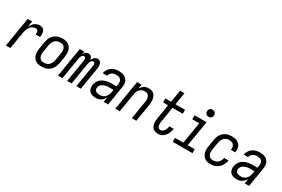

<svg xmlns="http://www.w3.org/2000/svg" viewBox="88 -1838 4323 2948"><g transform="rotate(30 2250.0 -363.5)"><path d="M68 0 154 -520H233L216 -420Q227 -441 242 -461.5Q257 -482 276.5 -497.5Q296 -513 319 -520.5Q342 -528 365 -528Q383 -528 400.5 -523.5Q418 -519 430.5 -507.5Q443 -496 450.5 -480.5Q458 -465 460 -447.5Q462 -430 461 -411.5Q460 -393 457 -375H378Q380 -389 381 -403Q382 -417 377.5 -429.5Q373 -442 362.5 -450Q352 -458 338 -458Q319 -458 300 -452Q281 -446 264.5 -433.5Q248 -421 236.5 -404Q225 -387 216.5 -369Q208 -351 203.5 -332.5Q199 -314 196 -295L147 0Z M703 8Q674 8 646.5 2Q619 -4 596.5 -19Q574 -34 559 -56.5Q544 -79 537.5 -106Q531 -133 531 -161.5Q531 -190 536 -219L556 -339Q560 -364 568 -389Q576 -414 591 -436.5Q606 -459 626 -477.5Q646 -496 670 -507.5Q694 -519 719.5 -523.5Q745 -528 770 -528Q799 -528 826.5 -522Q854 -516 876.5 -501Q899 -486 914.5 -463.5Q930 -441 936.5 -414Q943 -387 942.5 -358.5Q942 -330 938 -301L918 -181Q914 -156 905.5 -131Q897 -106 882.5 -83.5Q868 -61 848 -42.5Q828 -24 804 -12.5Q780 -1 754 3.5Q728 8 703 8ZM704 -62Q720 -62 737 -65.5Q754 -69 769.5 -77.5Q785 -86 797.5 -99Q810 -112 819 -127.5Q828 -143 833 -159.5Q838 -176 840 -192L860 -312Q863 -330 864 -347.5Q865 -365 862.5 -381.5Q860 -398 852.5 -413Q845 -428 832.5 -438.5Q820 -449 804 -453.5Q788 -458 770 -458Q754 -458 736.5 -454.5Q719 -451 704 -442.5Q689 -434 676 -421Q663 -408 654 -392.5Q645 -377 640.5 -360.5Q636 -344 633 -328L613 -208Q610 -190 609 -172.5Q608 -155 611 -138.5Q614 -122 621.5 -107Q629 -92 641 -81.5Q653 -71 669.5 -66.5Q686 -62 704 -62Z M992 0 1078 -520H1157L1150 -476Q1156 -487 1165 -497Q1174 -507 1184 -514Q1194 -521 1206.5 -524.5Q1219 -528 1231 -528Q1246 -528 1259 -522.5Q1272 -517 1281 -506.5Q1290 -496 1294.5 -482Q1299 -468 1301 -454Q1306 -468 1315.5 -481.5Q1325 -495 1336.5 -506Q1348 -517 1363 -522.5Q1378 -528 1393 -528Q1409 -528 1422.5 -522Q1436 -516 1444.5 -504.5Q1453 -493 1458 -478.5Q1463 -464 1464 -449Q1465 -434 1463.5 -418.5Q1462 -403 1460 -387L1396 0H1317L1383 -400Q1385 -410 1385 -420Q1385 -430 1381.5 -438.5Q1378 -447 1370 -452.5Q1362 -458 1352 -458Q1339 -458 1327.5 -448Q1316 -438 1310 -425.5Q1304 -413 1300.5 -400Q1297 -387 1295 -374L1233 0H1155L1221 -400Q1223 -410 1222.5 -420Q1222 -430 1218.5 -438.5Q1215 -447 1207.5 -452.5Q1200 -458 1190 -458Q1177 -458 1165.5 -448Q1154 -438 1147.5 -425.5Q1141 -413 1138 -400Q1135 -387 1133 -374L1071 0Z M1667 8Q1639 8 1612 2.5Q1585 -3 1564 -18.5Q1543 -34 1531.5 -58Q1520 -82 1521 -110Q1520 -113 1520.5 -114Q1521 -115 1520.5 -116.5Q1520 -118 1520.5 -119.5Q1521 -121 1521 -122.5Q1521 -124 1521 -125.5Q1521 -127 1521 -129Q1521 -131 1521.5 -132.5Q1522 -134 1522 -135.5Q1522 -137 1522.5 -138.5Q1523 -140 1523 -142Q1527 -167 1538.5 -192Q1550 -217 1568.5 -237Q1587 -257 1611.5 -270.5Q1636 -284 1661 -292Q1686 -300 1711.5 -303Q1737 -306 1763 -306H1851L1858 -347Q1859 -353 1860 -360Q1861 -367 1861 -373Q1862 -392 1854.5 -409Q1847 -426 1834 -437.5Q1821 -449 1803 -453.5Q1785 -458 1766 -458Q1747 -458 1727 -454Q1707 -450 1690 -439.5Q1673 -429 1661 -411.5Q1649 -394 1646 -375H1568Q1571 -397 1581 -418.5Q1591 -440 1606 -458.5Q1621 -477 1640.5 -491Q1660 -505 1682 -513.5Q1704 -522 1726.5 -525Q1749 -528 1771 -528Q1797 -528 1822.5 -523.5Q1848 -519 1869.5 -507.5Q1891 -496 1907 -477.5Q1923 -459 1931 -436Q1939 -413 1939 -387Q1939 -361 1935 -335L1880 0H1801L1815 -88Q1805 -67 1789.5 -49Q1774 -31 1754 -17.5Q1734 -4 1711.5 2Q1689 8 1667 8ZM1699 -62Q1715 -62 1732.5 -66Q1750 -70 1765.5 -80Q1781 -90 1793 -104Q1805 -118 1813 -133.5Q1821 -149 1826 -166Q1831 -183 1834 -200L1840 -236H1763Q1747 -236 1730 -234.5Q1713 -233 1697 -228.5Q1681 -224 1664.5 -217Q1648 -210 1635 -198.5Q1622 -187 1613.5 -171.5Q1605 -156 1602 -139Q1600 -127 1602 -114.5Q1604 -102 1610.5 -92.5Q1617 -83 1627 -77Q1637 -71 1649 -67.5Q1661 -64 1673.5 -63Q1686 -62 1699 -62Z M2008 0 2094 -520H2173L2160 -442Q2170 -461 2185 -477.5Q2200 -494 2218.5 -506Q2237 -518 2258.5 -523Q2280 -528 2300 -528Q2327 -528 2351 -520Q2375 -512 2393 -495Q2411 -478 2420.5 -454.5Q2430 -431 2433.5 -405.5Q2437 -380 2435.5 -353.5Q2434 -327 2430 -301L2380 0H2301L2352 -312Q2355 -329 2356.5 -346Q2358 -363 2355.5 -379.5Q2353 -396 2346.5 -411Q2340 -426 2329 -437Q2318 -448 2302.5 -453Q2287 -458 2270 -458Q2247 -458 2223.5 -449.5Q2200 -441 2182.5 -423Q2165 -405 2155.5 -382.5Q2146 -360 2143 -337L2087 0Z M2766 8Q2742 8 2720 1.5Q2698 -5 2680.5 -19.5Q2663 -34 2653 -54.5Q2643 -75 2639 -97.5Q2635 -120 2636.5 -144Q2638 -168 2642 -193L2684 -450H2594V-520H2696L2731 -735H2809L2774 -520H2944V-450H2762L2718 -181Q2716 -168 2714.5 -155Q2713 -142 2714.5 -129Q2716 -116 2719 -104Q2722 -92 2729.5 -82Q2737 -72 2748.5 -67Q2760 -62 2773 -62Q2785 -62 2797.5 -67.5Q2810 -73 2819.5 -82.5Q2829 -92 2836 -103.5Q2843 -115 2848 -127Q2853 -139 2856.5 -151.5Q2860 -164 2862 -176L2863 -180H2940L2939 -174Q2935 -152 2928.5 -130.5Q2922 -109 2911.5 -88.5Q2901 -68 2886 -49.5Q2871 -31 2851.5 -17.5Q2832 -4 2810 2Q2788 8 2766 8Z M3376 0H3026L3025 -70H3173L3236 -450H3112V-520H3326L3251 -70H3375ZM3309 -608Q3295 -608 3281 -613Q3267 -618 3259 -629Q3251 -640 3248.5 -655Q3246 -670 3248 -685Q3250 -695 3255.5 -705Q3261 -715 3269.5 -721.5Q3278 -728 3288.5 -730.5Q3299 -733 3310 -733Q3324 -733 3338 -727.5Q3352 -722 3360.5 -711Q3369 -700 3371.5 -685Q3374 -670 3371 -655Q3369 -645 3363.5 -635Q3358 -625 3349.5 -618.5Q3341 -612 3330.5 -610Q3320 -608 3309 -608Z M3698 8Q3669 8 3641.5 2Q3614 -4 3593 -19.5Q3572 -35 3557.5 -58Q3543 -81 3536.5 -107.5Q3530 -134 3530.5 -162.5Q3531 -191 3536 -219L3556 -339Q3560 -364 3568 -389Q3576 -414 3591 -436.5Q3606 -459 3626 -477.5Q3646 -496 3670 -507.5Q3694 -519 3719.5 -523.5Q3745 -528 3770 -528Q3795 -528 3819.5 -524Q3844 -520 3865 -510Q3886 -500 3903 -483.5Q3920 -467 3929.5 -445.5Q3939 -424 3941.5 -399Q3944 -374 3939 -349L3938 -340H3860L3861 -346Q3865 -369 3861 -391Q3857 -413 3843 -428.5Q3829 -444 3808 -451Q3787 -458 3764 -458Q3740 -458 3715 -448.5Q3690 -439 3672.5 -419.5Q3655 -400 3646 -376Q3637 -352 3633 -328L3613 -208Q3610 -190 3609 -172.5Q3608 -155 3611 -138.5Q3614 -122 3621.5 -107Q3629 -92 3641 -81.5Q3653 -71 3669.5 -66.5Q3686 -62 3704 -62Q3727 -62 3750.5 -70Q3774 -78 3791.5 -95Q3809 -112 3819.5 -134Q3830 -156 3833 -179L3834 -180H3912L3911 -179Q3907 -154 3898 -130Q3889 -106 3874.5 -84Q3860 -62 3840 -43.5Q3820 -25 3796.5 -13Q3773 -1 3747.5 3.5Q3722 8 3698 8Z M4167 8Q4139 8 4112 2.5Q4085 -3 4064 -18.5Q4043 -34 4031.5 -58Q4020 -82 4021 -110Q4020 -113 4020.5 -114Q4021 -115 4020.5 -116.5Q4020 -118 4020.5 -119.5Q4021 -121 4021 -122.5Q4021 -124 4021 -125.5Q4021 -127 4021 -129Q4021 -131 4021.5 -132.5Q4022 -134 4022 -135.5Q4022 -137 4022.5 -138.5Q4023 -140 4023 -142Q4027 -167 4038.5 -192Q4050 -217 4068.5 -237Q4087 -257 4111.5 -270.5Q4136 -284 4161 -292Q4186 -300 4211.5 -303Q4237 -306 4263 -306H4351L4358 -347Q4359 -353 4360 -360Q4361 -367 4361 -373Q4362 -392 4354.5 -409Q4347 -426 4334 -437.5Q4321 -449 4303 -453.5Q4285 -458 4266 -458Q4247 -458 4227 -454Q4207 -450 4190 -439.5Q4173 -429 4161 -411.5Q4149 -394 4146 -375H4068Q4071 -397 4081 -418.5Q4091 -440 4106 -458.5Q4121 -477 4140.5 -491Q4160 -505 4182 -513.5Q4204 -522 4226.5 -525Q4249 -528 4271 -528Q4297 -528 4322.5 -523.5Q4348 -519 4369.5 -507.5Q4391 -496 4407 -477.5Q4423 -459 4431 -436Q4439 -413 4439 -387Q4439 -361 4435 -335L4380 0H4301L4315 -88Q4305 -67 4289.5 -49Q4274 -31 4254 -17.5Q4234 -4 4211.5 2Q4189 8 4167 8ZM4199 -62Q4215 -62 4232.5 -66Q4250 -70 4265.5 -80Q4281 -90 4293 -104Q4305 -118 4313 -133.5Q4321 -149 4326 -166Q4331 -183 4334 -200L4340 -236H4263Q4247 -236 4230 -234.5Q4213 -233 4197 -228.5Q4181 -224 4164.5 -217Q4148 -210 4135 -198.5Q4122 -187 4113.5 -171.5Q4105 -156 4102 -139Q4100 -127 4102 -114.5Q4104 -102 4110.5 -92.5Q4117 -83 4127 -77Q4137 -71 4149 -67.5Q4161 -64 4173.5 -63Q4186 -62 4199 -62Z"/></g></svg>

Font: Iosevka Term Oblique
Style: Regular
Weight: 400
Italic angle: -9°
Monospace: yes
Designer: Belleve Invis
Foundry: Belleve Invis
Version: Version 31.4.0